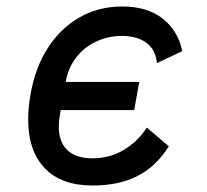

<svg xmlns="http://www.w3.org/2000/svg" viewBox="-20 -568 640 593"><path d="M67 -199.5Q67 -236.5 74.5 -277.5Q88.5 -358.5 127.5 -419.5Q166.5 -480.5 225.5 -514.2Q284.5 -548 357.5 -548Q435 -548 482.5 -510.5Q530 -473 543 -410L464.5 -373Q461 -414.5 432.2 -435.8Q403.5 -457 356.5 -457Q313 -457 276 -439.2Q239 -421.5 214.8 -389.8Q190.5 -358 183.5 -317.5L183 -315H410L394.5 -228H167.5L165 -213.5Q161.5 -191 161.5 -177.5Q161.5 -129.5 188.2 -104.2Q215 -79 266 -79Q318 -79 361.5 -104.5Q405 -130 433.5 -174L501.5 -116Q461 -52.5 403.5 -23.8Q346 5 266 5Q169.5 5 118.2 -48.5Q67 -102 67 -199.5Z"/></svg>

Font: JuliaMono
Style: Bold Italic
Weight: 700
Italic angle: -9°
Monospace: yes
Designer: cormullion
Foundry: corm
Version: Version 0.057; ttfautohint (v1.8.4)